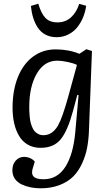

<svg xmlns="http://www.w3.org/2000/svg" viewBox="-20 -788 592 1038"><path d="M187 -768.1Q202.1 -715.8 225.3 -691.4Q248.5 -667 291 -667Q334 -667 364 -694.3Q394 -721.7 408.2 -767.1L445.8 -756.8Q441.9 -726.1 430.2 -696.8Q418.5 -667.5 399.2 -642.3Q379.9 -617.2 350.3 -602.1Q320.8 -586.9 286.1 -586.9Q252 -586.9 225.8 -600.8Q199.7 -614.7 183.8 -639.4Q168 -664.1 159.2 -692.6Q150.4 -721.2 147 -755.9ZM404.8 -273.9 397.9 -274.9 375 -189Q346.2 -82 308.6 -35.4Q271 11.2 199.2 11.2Q160.2 11.2 130.6 -5.9Q101.1 -22.9 83.3 -53Q65.4 -83 56.6 -121.6Q47.9 -160.2 47.9 -206.1Q47.9 -298.8 76.4 -370.4Q105 -441.9 158 -481.4Q210.9 -521 280.8 -521Q351.1 -521 409.2 -497.1L446.8 -522L477.1 -512.2L460.9 -81.1Q459 -30.8 450.7 12.2Q442.4 55.2 423.3 96.4Q404.3 137.7 375.5 166.5Q346.7 195.3 301.8 212.6Q256.8 230 199.2 230Q171.4 230 145.8 224.9Q120.1 219.7 97.2 209Q74.2 198.2 60.5 178.7Q46.9 159.2 46.9 132.8Q46.9 100.1 65.2 80.1Q83.5 60.1 110.8 60.1Q127 60.1 143.1 67.1Q159.2 74.2 168 85.9L159.2 115.2Q147 148.4 160.4 164.8Q173.8 181.2 214.8 181.2Q290.5 181.2 333.5 113.8Q376.5 46.4 387.2 -76.2ZM214.8 -57.1Q263.2 -57.1 293.5 -109.4Q316.9 -149.9 348.6 -264.2Q351.6 -273.9 362.8 -315.9L396 -437Q377.9 -446.3 345.2 -453.1Q312.5 -460 289.1 -460Q219.7 -460 179 -390.1Q138.2 -320.3 138.2 -210.9Q138.2 -197.3 138.4 -189Q138.7 -180.7 140.1 -162.6Q141.6 -144.5 144 -132.6Q146.5 -120.6 152.3 -105Q158.2 -89.4 166 -79.8Q173.8 -70.3 186.3 -63.7Q198.7 -57.1 214.8 -57.1Z"/></svg>

Font: Literata Book
Style: Italic
Weight: 400
Italic angle: -3°
Designer: Latin by Veronika Burian and Jose Scaglione. Greek by Irene Vlachou. Cyrillic by Vera Evstafieva
Foundry: TypeTogether
Version: Version 1.003;PS 001.003;hotconv 1.0.88;makeotf.lib2.5.64775